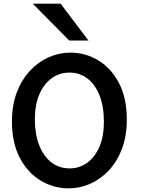

<svg xmlns="http://www.w3.org/2000/svg" viewBox="-20 -1011 766 1043"><path d="M544.4 -349.1Q544.4 -432.1 520.8 -492.2Q497.1 -552.2 455.1 -584.5Q413.1 -616.7 357.9 -616.7Q303.2 -616.7 260.5 -585.7Q217.8 -554.7 193.6 -498Q169.4 -441.4 169.4 -363.8Q169.4 -281.7 193.1 -221.7Q216.8 -161.6 259.3 -128.9Q301.8 -96.2 357.9 -96.2Q410.6 -96.2 452.9 -126.2Q495.1 -156.2 519.8 -212.9Q544.4 -269.5 544.4 -349.1ZM668.9 -361.3Q668.9 -273.4 643.1 -204.1Q617.2 -134.8 572.5 -86.7Q527.8 -38.6 471.2 -13.2Q414.6 12.2 353 12.2Q271 12.2 200.7 -30Q130.4 -72.3 87.6 -153.6Q44.9 -234.9 44.9 -351.6Q44.9 -439.5 71 -508.5Q97.2 -577.6 142.1 -626Q187 -674.3 243.9 -699.7Q300.8 -725.1 362.8 -725.1Q444.3 -725.1 514.2 -682.9Q584 -640.6 626.5 -559.6Q668.9 -478.5 668.9 -361.3ZM157.7 -991.2H309.1L460.4 -791H356Z"/></svg>

Font: Kanchenjunga
Style: Bold
Weight: 700
Designer: Becca Hirsbrunner Spalinger
Foundry: SIL International
Version: Version 2.001